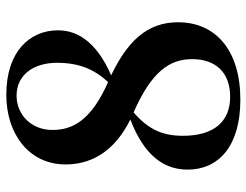

<svg xmlns="http://www.w3.org/2000/svg" viewBox="-110 -688 813 634"><g transform="rotate(-90 297.0 -370.5)"><path d="M285.3 16.2C448.4 16.2 541 -65.3 541 -189.7C541 -288.6 482.2 -359.2 347.6 -418.7C214.6 -476.6 185.4 -539.3 185.4 -604.2C185.4 -677.4 239 -722.8 298.3 -722.8C367.9 -722.8 407.1 -665.9 407.1 -589.8C407.1 -513.8 384.9 -459.8 329.6 -406.4L341.4 -396.7V-400.3C467.6 -448.9 514.4 -514.6 514.4 -585.9C514.4 -679.2 444.4 -756.7 301.5 -756.7C170.6 -756.7 71.5 -680.2 71.5 -561.1C71.5 -464.3 126.3 -386.2 242.5 -336.7C378.9 -277.1 419.2 -216.9 419.2 -142.9C419.2 -65 374.8 -17.5 295.1 -17.5C213.9 -17.5 166.1 -69.9 166.1 -173.6C166.1 -247.5 191.8 -295.7 257.2 -347.8L241.5 -360.6V-354.9C119.3 -313.5 54.4 -250.1 54.4 -158.1C54.4 -56.5 130.6 16.2 285.3 16.2Z"/></g></svg>

Font: Source Han Serif CN VF
Style: Regular
Weight: 250
Designer: Ryoko NISHIZUKA 西塚涼子 (kana & ideographs); Frank Grießhammer (Latin, Greek & Cyrillic); Wenlong ZHANG 张文龙 (bopomofo); San
Foundry: Adobe
Version: Version 2.002;hotconv 1.1.0;makeotfexe 2.6.0